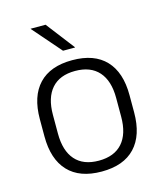

<svg xmlns="http://www.w3.org/2000/svg" viewBox="-106 -761 724 852"><g transform="rotate(-15 256.5 -335.0)"><path d="M256.5 12Q155.5 12 103 -43.8Q50.5 -99.5 50.5 -204.5V-284Q50.5 -388.5 103 -444Q155.5 -499.5 256.5 -499.5Q357.5 -499.5 410 -444Q462.5 -388.5 462.5 -284V-204.5Q462.5 -99.5 410 -43.8Q357.5 12 256.5 12ZM256.5 -38Q327.5 -38 364.8 -80Q402 -122 402 -201V-287.5Q402 -366 364.8 -408Q327.5 -450 256.5 -450Q185.5 -450 148.5 -408Q111.5 -366 111.5 -287.5V-201Q111.5 -122 148.5 -80Q185.5 -38 256.5 -38ZM183.5 -682 283.5 -552V-550.5H228.5L115 -681V-682Z"/></g></svg>

Font: Anek Latin Medium Light
Style: Regular
Weight: 300
Version: Version 1.003